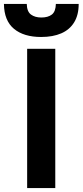

<svg xmlns="http://www.w3.org/2000/svg" viewBox="-63 -956 420 976"><path d="M75 0V-708H218V0ZM146 -768Q58 -768 8 -809.5Q-42 -851 -43 -936H73Q74 -897 94.5 -882Q115 -867 147 -867Q181 -867 200.5 -882Q220 -897 221 -936H337Q337 -880 314 -842.5Q291 -805 248.5 -786.5Q206 -768 146 -768Z"/></svg>

Font: Onest
Style: Bold
Weight: 700
Designer: Dmitri Voloshin, Andrey Kudryavtsev
Foundry: Dmitri Voloshin, Andrey Kudryavtsev
Version: Version 1.000;gftools[0.9.33]